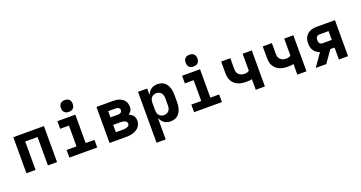

<svg xmlns="http://www.w3.org/2000/svg" viewBox="-47 -1572 4894 2604"><g transform="rotate(-20 2400.0 -270.0)"><path d="M79 0V-520H521V0H389V-410H211V0Z M699 0V-110H842V-410H715V-520H974V-110H1101V0ZM906 -585Q889 -585 872 -590Q855 -595 843 -607Q831 -619 826 -636Q821 -653 821 -670Q821 -687 826 -704Q831 -721 843 -733Q855 -745 872 -750Q889 -755 906 -755Q923 -755 940 -750Q957 -745 969 -733Q981 -721 986 -704Q991 -687 991 -670Q991 -653 986 -636Q981 -619 969 -607Q957 -595 940 -590Q923 -585 906 -585Z M1279 0V-520H1516Q1539 -520 1561.5 -517.5Q1584 -515 1605.5 -507.5Q1627 -500 1646.5 -487Q1666 -474 1679.5 -456Q1693 -438 1699.5 -415.5Q1706 -393 1706 -370Q1706 -356 1703.5 -341.5Q1701 -327 1694 -314Q1687 -301 1676.5 -291Q1666 -281 1654 -273Q1671 -265 1687 -254.5Q1703 -244 1715 -229Q1727 -214 1732 -195.5Q1737 -177 1737 -158Q1737 -132 1728.5 -107.5Q1720 -83 1703 -64Q1686 -45 1663.5 -32.5Q1641 -20 1616.5 -12.5Q1592 -5 1567 -2.5Q1542 0 1516 0ZM1409 -322H1516Q1527 -322 1537.5 -324Q1548 -326 1557 -332Q1566 -338 1571 -347.5Q1576 -357 1576 -368Q1576 -379 1571 -388Q1566 -397 1557 -402.5Q1548 -408 1537.5 -410Q1527 -412 1516 -412H1409ZM1409 -108H1516Q1526 -108 1535.5 -109Q1545 -110 1554.5 -112Q1564 -114 1573.5 -117.5Q1583 -121 1590.5 -126.5Q1598 -132 1602.5 -141Q1607 -150 1607 -160Q1607 -175 1597.5 -187Q1588 -199 1574 -204.5Q1560 -210 1545.5 -212Q1531 -214 1516 -214H1409Z M1879 215V-520H2011V-425Q2020 -447 2034.5 -467Q2049 -487 2068.5 -501.5Q2088 -516 2112 -522Q2136 -528 2161 -528Q2187 -528 2212.5 -521Q2238 -514 2258.5 -498Q2279 -482 2293 -459.5Q2307 -437 2315 -412.5Q2323 -388 2326 -362Q2329 -336 2329 -310V-210Q2329 -184 2326 -158Q2323 -132 2315 -107.5Q2307 -83 2293 -60.5Q2279 -38 2258.5 -22Q2238 -6 2212.5 1Q2187 8 2161 8Q2136 8 2112 2Q2088 -4 2068.5 -18.5Q2049 -33 2034.5 -53Q2020 -73 2011 -95V215ZM2104 -102Q2124 -102 2143.5 -110Q2163 -118 2175.5 -134Q2188 -150 2192.5 -170Q2197 -190 2197 -210V-310Q2197 -330 2192.5 -350Q2188 -370 2175.5 -386Q2163 -402 2143.5 -410Q2124 -418 2104 -418Q2084 -418 2064.5 -410Q2045 -402 2032.5 -386Q2020 -370 2015.5 -350Q2011 -330 2011 -310V-210Q2011 -190 2015.5 -170Q2020 -150 2032.5 -134Q2045 -118 2064.5 -110Q2084 -102 2104 -102Z M2499 0V-110H2642V-410H2515V-520H2774V-110H2901V0ZM2706 -585Q2689 -585 2672 -590Q2655 -595 2643 -607Q2631 -619 2626 -636Q2621 -653 2621 -670Q2621 -687 2626 -704Q2631 -721 2643 -733Q2655 -745 2672 -750Q2689 -755 2706 -755Q2723 -755 2740 -750Q2757 -745 2769 -733Q2781 -721 2786 -704Q2791 -687 2791 -670Q2791 -653 2786 -636Q2781 -619 2769 -607Q2757 -595 2740 -590Q2723 -585 2706 -585Z M3389 0V-153Q3374 -149 3358 -147Q3342 -145 3326 -145Q3302 -145 3277.5 -146Q3253 -147 3229 -152.5Q3205 -158 3182.5 -168.5Q3160 -179 3141.5 -195Q3123 -211 3109.5 -232Q3096 -253 3089 -276.5Q3082 -300 3080.5 -324.5Q3079 -349 3079 -374V-520H3211V-374Q3211 -358 3212.5 -342Q3214 -326 3220.5 -311.5Q3227 -297 3238.5 -285.5Q3250 -274 3264.5 -267Q3279 -260 3294.5 -257.5Q3310 -255 3326 -255Q3343 -255 3359 -260Q3375 -265 3389 -275V-520H3521V0Z M3989 0V-153Q3974 -149 3958 -147Q3942 -145 3926 -145Q3902 -145 3877.5 -146Q3853 -147 3829 -152.5Q3805 -158 3782.5 -168.5Q3760 -179 3741.5 -195Q3723 -211 3709.5 -232Q3696 -253 3689 -276.5Q3682 -300 3680.5 -324.5Q3679 -349 3679 -374V-520H3811V-374Q3811 -358 3812.5 -342Q3814 -326 3820.5 -311.5Q3827 -297 3838.5 -285.5Q3850 -274 3864.5 -267Q3879 -260 3894.5 -257.5Q3910 -255 3926 -255Q3943 -255 3959 -260Q3975 -265 3989 -275V-520H4121V0Z M4407 0H4255L4382 -182Q4357 -191 4334.5 -206.5Q4312 -222 4297.5 -244.5Q4283 -267 4277 -293.5Q4271 -320 4271 -346Q4271 -370 4275.5 -394Q4280 -418 4292 -439Q4304 -460 4322 -476.5Q4340 -493 4362 -502.5Q4384 -512 4407.5 -516Q4431 -520 4455 -520H4721V0H4589V-173H4528ZM4455 -283H4589V-410H4455Q4444 -410 4433 -405Q4422 -400 4415 -390.5Q4408 -381 4405.5 -369.5Q4403 -358 4403 -346Q4403 -335 4405.5 -323Q4408 -311 4415 -301.5Q4422 -292 4433 -287.5Q4444 -283 4455 -283Z"/></g></svg>

Font: Iosevka Extrabold Extended
Style: Regular
Weight: 800
Width: 7
Monospace: yes
Designer: Belleve Invis
Foundry: Belleve Invis
Version: Version 32.5.0; ttfautohint (v1.8.4)